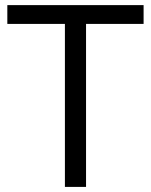

<svg xmlns="http://www.w3.org/2000/svg" viewBox="-20 -734 593 754"><path d="M317.9 0H234.9V-640.1H8.8V-713.9H543.9V-640.1H317.9Z"/></svg>

Font: OpenSans-Regular
Style: Regular
Weight: 400
Foundry: Ascender Corporation
Version: Version 1.10